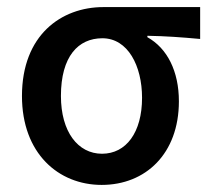

<svg xmlns="http://www.w3.org/2000/svg" viewBox="-20 -510 597 542"><path d="M42 -239C42 -77 145 12 267 12C391 12 485 -76 485 -224C485 -309 452 -374 396 -405V-409C449 -408 490 -405 545 -400V-490H272C153 -490 42 -411 42 -239ZM381 -234C381 -136 336 -76 268 -76C200 -76 152 -138 152 -239C152 -351 201 -402 269 -402C341 -402 381 -324 381 -234Z"/></svg>

Font: Cambridge Sans Medium
Style: Regular
Weight: 500
Version: Version 2.020;PS 002.020;hotconv 1.0.88;makeotf.lib2.5.64775